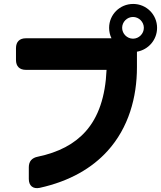

<svg xmlns="http://www.w3.org/2000/svg" viewBox="-20 -899 816 973"><path d="M654 -703C624 -703 599 -728 599 -758C599 -788 624 -813 654 -813C684 -813 709 -788 709 -758C709 -728 684 -703 654 -703ZM61 -595C61 -563 79 -545 111 -545H520C514 -409 479 -306 414 -233C357 -169 277 -127 172 -105C141 -99 126 -81 126 -51V8C126 42 147 60 181 53C335 19 447 -48 525 -134C632 -252 674 -406 674 -558V-637C732 -647 776 -697 776 -758C776 -825 722 -879 655 -879C587 -879 533 -825 533 -758C533 -739 537 -721 545 -705H111C79 -705 61 -687 61 -655Z"/></svg>

Font: コーポレート・ロゴ（ラウンド）ver3 Bold
Style: Regular
Weight: 700
Designer: [KANA_main] LOGOTYPE.JP [Source Han Sans] Ryoko NISHIZUKA 西塚涼子 (kana, bopomofo & ideographs); Paul D. Hunt (Latin, Greek
Version: Version 12.001;FEAKit 1.0